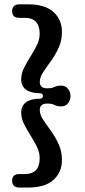

<svg xmlns="http://www.w3.org/2000/svg" viewBox="-20 -752 391 888"><path d="M178.5 -308Q178.5 -321 163.5 -321Q122.5 -321 100.2 -337.5Q78 -354 78 -385Q78 -411.5 91 -437.8Q104 -464 120.8 -490.2Q137.5 -516.5 150.5 -543Q163.5 -569.5 163.5 -596Q163.5 -669.5 94.5 -669.5H69Q36 -669.5 36 -701Q36 -714.5 44 -723.2Q52 -732 69 -732H108.5Q189 -732 227.8 -696.2Q266.5 -660.5 266.5 -604.5Q266.5 -564 251 -530.5Q235.5 -497 215.2 -469.2Q195 -441.5 179.5 -417.8Q164 -394 164 -373Q164 -343.5 198 -343.5Q220.5 -343.5 232 -349.8Q243.5 -356 263 -356Q283 -356 294.5 -341.2Q306 -326.5 306 -308Q306 -289.5 294.8 -274.8Q283.5 -260 263 -260Q243.5 -260 232 -266.5Q220.5 -273 198 -273Q164 -273 164 -243Q164 -222 179.5 -198.5Q195 -175 215.2 -147.2Q235.5 -119.5 251 -86Q266.5 -52.5 266.5 -12Q266.5 44 227.8 79.8Q189 115.5 108.5 115.5H69Q52 115.5 44 106.8Q36 98 36 84Q36 53 69 53H94.5Q163.5 53 163.5 -20.5Q163.5 -47 150.5 -73.5Q137.5 -100 120.8 -126.2Q104 -152.5 91 -178.8Q78 -205 78 -231Q78 -262.5 100.2 -279Q122.5 -295.5 163.5 -295.5Q178.5 -295.5 178.5 -308Z"/></svg>

Font: Fraunces 144pt S100 SemiBold
Style: Regular
Weight: 600
Version: Version 1.000; ttfautohint (v1.8.3)